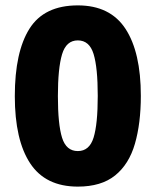

<svg xmlns="http://www.w3.org/2000/svg" viewBox="-20 -774 579 713"><path d="M503 -418Q503 -316 481 -240Q459 -164 407.5 -122.5Q356 -81 269 -81Q149 -81 92 -167.5Q35 -254 35 -417Q35 -581 89.5 -667.5Q144 -754 269 -754Q389 -754 446 -667Q503 -580 503 -418ZM195 -417Q195 -312 210.5 -262.5Q226 -213 269 -213Q312 -213 327.5 -263Q343 -313 343 -418Q343 -523 327.5 -573.5Q312 -624 269 -624Q226 -624 210.5 -572.5Q195 -521 195 -417Z"/></svg>

Font: Noto Sans Telugu UI SemiCondensed ExtraBold
Style: Regular
Weight: 800
Width: 4
Designer: Jelle Bosma - Monotype Design Team
Foundry: Monotype Imaging Inc.
Version: Version 2.005; ttfautohint (v1.8.4.7-5d5b)